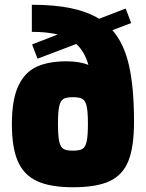

<svg xmlns="http://www.w3.org/2000/svg" viewBox="-20 -783 614 808"><path d="M544 -271Q544 -165 520.5 -106Q497 -47 442 -21Q387 5 287 5Q190 5 134.5 -21.5Q79 -48 54.5 -105.5Q30 -163 30 -261Q30 -362 56.5 -420Q83 -478 133 -501.5Q183 -525 259 -525Q314 -525 352 -510Q336 -566 301 -598L138 -536L115 -596L223 -638Q176 -649 114 -649V-763Q209 -763 278.5 -748.5Q348 -734 397 -704L509 -747L532 -686L453 -656Q502 -600 523 -507Q544 -414 544 -272ZM350 -262Q350 -314 344.5 -337Q339 -360 326.5 -367Q314 -374 287 -374Q260 -374 247.5 -367Q235 -360 229.5 -337Q224 -314 224 -262Q224 -210 229.5 -186.5Q235 -163 247.5 -156Q260 -149 287 -149Q314 -149 326.5 -156Q339 -163 344.5 -186.5Q350 -210 350 -262Z"/></svg>

Font: Exo Black
Style: Regular
Weight: 900
Designer: Natanael Gama
Foundry: Natanael Gama
Version: Version 1.500; ttfautohint (v1.6)